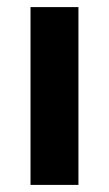

<svg xmlns="http://www.w3.org/2000/svg" viewBox="-20 -521 306 541"><path d="M66 0V-501H201V0Z"/></svg>

Font: DM Sans 18pt
Style: Bold
Weight: 700
Designer: Colophon Foundry, Jonny Pinhorn
Foundry: Colophon Foundry
Version: Version 4.004;gftools[0.9.30]